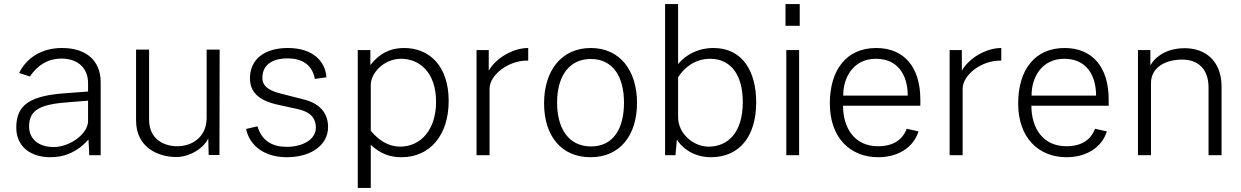

<svg xmlns="http://www.w3.org/2000/svg" viewBox="-20 -763 6104 944"><path d="M228 10C303 10 365 -20 415 -77L419 0H475V-359C475 -463 406 -527 285 -527C184 -527 110 -478 74 -404L127 -387C167 -446 219 -475 282 -475C362 -475 413 -429 413 -354V-313L306 -305C132 -293 60 -251 60 -136C60 -45 127 10 228 10ZM244 -40C172 -40 123 -78 123 -141C123 -225 180 -251 324 -261L413 -268V-168C413 -104 322 -40 244 -40Z M844 9C916 10 985 -38 1004 -83L1006 -1H1059L1060 -519H996V-182C995 -89 925 -44 851 -44C792 -44 713 -74 713 -175V-519H649V-171C649 -37 758 8 844 9Z M1390 10C1512 10 1593 -52 1593 -138C1593 -195 1565 -251 1474 -274L1360 -303C1287 -321 1270 -349 1270 -380C1270 -455 1335 -476 1393 -476C1461 -476 1514 -449 1528 -375L1585 -383C1580 -461 1519 -527 1395 -527C1282 -527 1209 -473 1209 -378C1209 -315 1246 -272 1338 -250L1451 -225C1514 -209 1533 -175 1533 -136C1533 -75 1465 -41 1390 -41C1320 -41 1267 -70 1246 -142L1190 -129C1207 -46 1281 10 1390 10Z M1739 161H1803V-51C1851 -6 1899 10 1954 10C2092 10 2186 -96 2186 -267C2186 -441 2089 -527 1967 -527C1867 -527 1821 -467 1801 -443V-517H1739ZM1947 -42C1890 -42 1842 -73 1803 -120V-346C1803 -402 1865 -474 1953 -474C2042 -474 2124 -407 2124 -263C2124 -124 2048 -42 1947 -42Z M2323 0H2387V-327C2387 -394 2480 -468 2577 -465V-527C2504 -527 2421 -480 2383 -416V-517H2323Z M2884 10C3029 10 3112 -99 3112 -257C3112 -415 3029 -527 2885 -527C2740 -527 2655 -415 2655 -255C2655 -98 2737 10 2884 10ZM2886 -43C2774 -43 2719 -134 2719 -258C2719 -383 2774 -473 2885 -473C2995 -473 3048 -384 3048 -258C3048 -133 2997 -43 2886 -43Z M3475 10C3617 10 3698 -94 3698 -260C3698 -409 3633 -527 3488 -527C3386 -527 3328 -467 3314 -447V-743H3250V0H3301L3308 -77C3322 -52 3376 10 3475 10ZM3464 -42C3389 -42 3314 -106 3314 -187V-383C3347 -436 3403 -474 3471 -474C3574 -474 3632 -394 3632 -261C3632 -109 3557 -42 3464 -42Z M3912 -743H3842V-636H3912ZM3909 -517H3846V0H3909Z M4125 -243H4505V-274C4505 -432 4426 -527 4288 -527C4143 -527 4060 -421 4060 -254C4060 -87 4159 10 4298 10C4394 10 4471 -37 4496 -117L4438 -130C4417 -75 4371 -44 4297 -44C4181 -44 4125 -134 4125 -243ZM4126 -293C4125 -381 4175 -474 4287 -474C4393 -474 4443 -396 4443 -293Z M4649 0H4713V-327C4713 -394 4806 -468 4903 -465V-527C4830 -527 4747 -480 4709 -416V-517H4649Z M5051 -243H5431V-274C5431 -432 5352 -527 5214 -527C5069 -527 4986 -421 4986 -254C4986 -87 5085 10 5224 10C5320 10 5397 -37 5422 -117L5364 -130C5343 -75 5297 -44 5223 -44C5107 -44 5051 -134 5051 -243ZM5052 -293C5051 -381 5101 -474 5213 -474C5319 -474 5369 -396 5369 -293Z M5575 0H5639V-354C5639 -433 5711 -470 5793 -470C5872 -470 5922 -422 5922 -333V0H5986V-337C5986 -464 5906 -526 5805 -526C5721 -526 5664 -489 5636 -442V-517H5575Z"/></svg>

Font: United Sans ExtraLight
Style: Regular
Weight: 200
Designer: Pablo Impallari, Rodrigo Fuenzalida (Modified by Dan O. Williams)
Version: Version 1.000;PS 001.000;hotconv 1.0.88;makeotf.lib2.5.64775